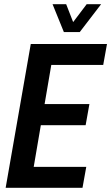

<svg xmlns="http://www.w3.org/2000/svg" viewBox="-20 -897 531 917"><path d="M7 0 127 -687H491L473 -587H225L193 -400H407L389 -299H175L141 -100H392L374 0ZM463 -877 361 -744H285L231 -877H296L344 -754H301L394 -877Z"/></svg>

Font: Archivo ExtraCondensed SemiBold
Style: Italic
Weight: 600
Width: 2
Italic angle: -10°
Designer: Hector Gatti
Foundry: Omnibus-Type
Version: Version 2.001